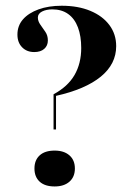

<svg xmlns="http://www.w3.org/2000/svg" viewBox="-20 -651 458 682"><path d="M170.2 -191.1V-316.1Q221 -343.5 244.8 -384.7Q268.5 -425.8 268.5 -480.6Q268.5 -522.6 256.9 -553.6Q245.2 -584.7 222.2 -601.2Q199.2 -617.7 166.1 -617.7Q144.4 -617.7 129.4 -610.1Q114.5 -602.4 114.5 -588.7Q114.5 -575.8 123.4 -563.3Q132.3 -550.8 141.1 -537.9Q150 -525 150 -507.3Q150 -488.7 137.1 -477.4Q124.2 -466.1 101.6 -466.1Q75 -466.1 58.5 -483.1Q41.9 -500 41.9 -528.2Q41.9 -559.7 61.7 -582.3Q81.5 -604.8 116.9 -617.7Q152.4 -630.6 199.2 -630.6Q257.3 -630.6 300.8 -612.5Q344.4 -594.4 368.5 -562.1Q392.7 -529.8 392.7 -487.1Q392.7 -423.4 337.9 -378.6Q283.1 -333.9 179 -310.5V-191.1ZM174.2 11.3Q139.5 11.3 121 -5.6Q102.4 -22.6 102.4 -52.4Q102.4 -82.3 121 -99.2Q139.5 -116.1 174.2 -116.1Q207.3 -116.1 226.6 -99.2Q246 -82.3 246 -52.4Q246 -22.6 226.6 -5.6Q207.3 11.3 174.2 11.3Z"/></svg>

Font: Playfair 144pt SemiCondensed ExtraBold
Style: Regular
Weight: 800
Width: 4
Designer: Claus Eggers Sørensen
Foundry: Claus Eggers Sørensen
Version: Version 2.203